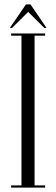

<svg xmlns="http://www.w3.org/2000/svg" viewBox="-20 -852 255 872"><path d="M30.5 0V-10H77.5V-690H30.5V-700H185V-690H137V-10H185V0ZM24.5 -725 98 -832H118.5L191.5 -725H181.5L108 -798L34.5 -725Z"/></svg>

Font: Imbue 100pt Light
Style: Regular
Weight: 300
Designer: Tyler Finck
Foundry: Etcetera Type Company
Version: Version 1.102; ttfautohint (v1.8.3)